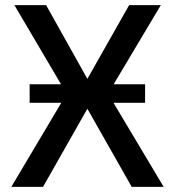

<svg xmlns="http://www.w3.org/2000/svg" viewBox="-20 -725 679 745"><path d="M24 0 251 -382V-340L36 -705H159L319 -419L481 -705H604L387 -341V-382L615 0H491L319 -303L147 0ZM95 -326V-398H543V-326Z"/></svg>

Font: Nunito Sans 7pt SemiCondensed SemiBold
Style: Regular
Weight: 600
Width: 4
Designer: Vernon Adams
Foundry: Vernon Adams
Version: Version 3.101;gftools[0.9.27]